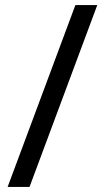

<svg xmlns="http://www.w3.org/2000/svg" viewBox="-20 -734 412 754"><path d="M362 -714 96 0H10L276 -714Z"/></svg>

Font: Noto Sans Tagalog
Style: Regular
Weight: 400
Designer: Monotype Design Team
Foundry: Monotype Imaging Inc.
Version: Version 2.001; ttfautohint (v1.8.4.7-5d5b)